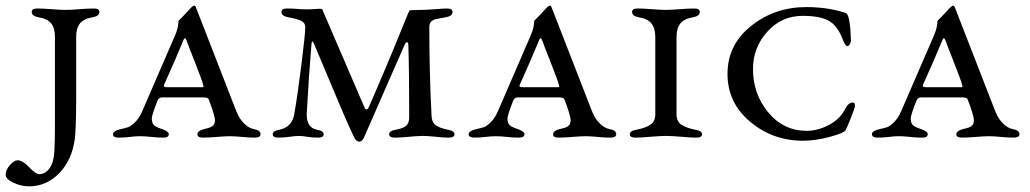

<svg xmlns="http://www.w3.org/2000/svg" viewBox="-74 -483 3638 678"><path d="M120 -353Q120 -384 106.5 -400.5Q93 -417 62 -422Q38 -426 38 -441Q38 -453 58 -453Q78 -453 109 -450.5Q140 -448 158 -448Q175 -448 206 -450.5Q237 -453 257 -453Q277 -453 277 -441Q277 -426 253 -422Q222 -417 208.5 -400.5Q195 -384 195 -353V-136Q195 -34 190 9Q180 81 136 128Q90 175 29 175Q0 175 -27 162Q-54 149 -54 134Q-54 117 -39 100Q-24 83 -12 83Q6 83 29 107.5Q52 132 65 132Q86 132 101 111Q116 90 118 52Q120 17 120 -45Z M572 -337Q544 -269 506 -185Q503 -179 506 -177Q509 -175 519 -175H635Q639 -175 641 -175Q643 -175 644 -176Q645 -177 644.5 -179Q644 -181 643 -185Q639 -201 613.5 -265.5Q588 -330 586 -337Q583 -345 581 -347Q579 -349 577 -347Q575 -345 572 -337ZM823 -27Q846 -23 846 -9Q846 3 826 3Q806 3 780.5 0.5Q755 -2 738 -2Q721 -2 692 0.5Q663 3 643 3Q623 3 623 -9Q623 -21 646 -27Q663 -31 669 -33.5Q675 -36 680 -41.5Q685 -47 685 -58Q685 -75 663 -132Q661 -139 644 -139H498Q487 -139 482 -127Q462 -76 462 -65Q462 -47 471 -40Q480 -33 499 -27Q522 -19 522 -9Q522 3 502 3Q482 3 460 0.5Q438 -2 421 -2Q404 -2 384.5 0.5Q365 3 345 3Q325 3 325 -9Q325 -20 348 -26Q370 -31 379 -34Q388 -37 403 -51.5Q418 -66 429 -92L545 -360Q551 -374 553.5 -386Q556 -398 556 -403.5Q556 -409 557 -410Q584 -437 596 -451Q607 -463 612 -463Q616 -463 619 -454L754 -107Q762 -85 769 -72Q776 -59 790 -45Q804 -31 823 -27Z M1442 -388Q1442 -225 1450 -73Q1451 -51 1464.5 -41Q1478 -31 1507 -25Q1531 -21 1531 -9Q1531 3 1511 3Q1491 3 1464.5 0Q1438 -3 1420 -3Q1400 -3 1370 0Q1340 3 1320 3Q1300 3 1300 -9Q1300 -21 1324 -25Q1351 -30 1361 -39.5Q1371 -49 1371 -70Q1371 -229 1368 -323Q1368 -331 1365.5 -333Q1363 -335 1360 -332.5Q1357 -330 1354 -323L1212 1Q1205 17 1195 17Q1183 17 1175 -1Q1148 -58 1102.5 -167.5Q1057 -277 1035 -328Q1028 -345 1026 -328Q1017 -224 1009 -79Q1009 -32 1045 -25Q1069 -21 1069 -9Q1069 3 1049 3Q1028 3 1010.5 0Q993 -3 982 -3Q969 -3 949.5 0Q930 3 909 3Q889 3 889 -9Q889 -21 913 -25Q957 -34 965 -79Q977 -148 990.5 -256Q1004 -364 1004 -387Q1004 -402 990.5 -409Q977 -416 944 -422Q920 -426 920 -441Q920 -453 940 -453Q960 -453 975.5 -451.5Q991 -450 1009 -450Q1026 -450 1036.5 -451Q1047 -452 1052 -452Q1063 -452 1064 -450L1212 -106Q1220 -88 1228 -104Q1289 -243 1348 -389Q1371 -447 1373 -447L1411 -448Q1430 -448 1462 -450.5Q1494 -453 1504 -453Q1524 -453 1524 -441Q1524 -426 1500 -422Q1473 -417 1465 -415.5Q1457 -414 1449.5 -407.5Q1442 -401 1442 -388Z M1828 -337Q1800 -269 1762 -185Q1759 -179 1762 -177Q1765 -175 1775 -175H1891Q1895 -175 1897 -175Q1899 -175 1900 -176Q1901 -177 1900.5 -179Q1900 -181 1899 -185Q1895 -201 1869.5 -265.5Q1844 -330 1842 -337Q1839 -345 1837 -347Q1835 -349 1833 -347Q1831 -345 1828 -337ZM2079 -27Q2102 -23 2102 -9Q2102 3 2082 3Q2062 3 2036.5 0.5Q2011 -2 1994 -2Q1977 -2 1948 0.5Q1919 3 1899 3Q1879 3 1879 -9Q1879 -21 1902 -27Q1919 -31 1925 -33.5Q1931 -36 1936 -41.5Q1941 -47 1941 -58Q1941 -75 1919 -132Q1917 -139 1900 -139H1754Q1743 -139 1738 -127Q1718 -76 1718 -65Q1718 -47 1727 -40Q1736 -33 1755 -27Q1778 -19 1778 -9Q1778 3 1758 3Q1738 3 1716 0.5Q1694 -2 1677 -2Q1660 -2 1640.5 0.5Q1621 3 1601 3Q1581 3 1581 -9Q1581 -20 1604 -26Q1626 -31 1635 -34Q1644 -37 1659 -51.5Q1674 -66 1685 -92L1801 -360Q1807 -374 1809.5 -386Q1812 -398 1812 -403.5Q1812 -409 1813 -410Q1840 -437 1852 -451Q1863 -463 1868 -463Q1872 -463 1875 -454L2010 -107Q2018 -85 2025 -72Q2032 -59 2046 -45Q2060 -31 2079 -27Z M2170 3Q2150 3 2150 -9Q2150 -21 2174 -25Q2205 -31 2222.5 -42.5Q2240 -54 2240 -79V-352Q2240 -383 2226.5 -400Q2213 -417 2182 -422Q2158 -426 2158 -441Q2158 -453 2178 -453Q2198 -453 2229 -450.5Q2260 -448 2278 -448Q2295 -448 2326 -450.5Q2357 -453 2377 -453Q2397 -453 2397 -441Q2397 -426 2373 -422Q2342 -417 2328.5 -400Q2315 -383 2315 -352V-79Q2315 -54 2332.5 -42.5Q2350 -31 2381 -25Q2405 -21 2405 -9Q2405 3 2385 3Q2366 3 2332.5 0Q2299 -3 2278 -3Q2257 -3 2223 0Q2189 3 2170 3Z M2773 -458Q2850 -458 2913 -437Q2928 -432 2931 -340Q2931 -334 2927 -327Q2923 -320 2918 -320Q2911 -320 2901 -346Q2883 -393 2852 -410Q2821 -427 2760 -427Q2686 -427 2635.5 -371Q2585 -315 2585 -239Q2585 -151 2639 -86Q2693 -21 2775 -21Q2814 -21 2853.5 -42Q2893 -63 2911 -99Q2922 -121 2938 -121Q2945 -121 2945 -109Q2945 -102 2930.5 -66Q2916 -30 2912 -23Q2906 -13 2855.5 0.5Q2805 14 2762 14Q2655 14 2575 -53Q2495 -120 2495 -222Q2495 -325 2578.5 -391.5Q2662 -458 2773 -458Z M3252 -337Q3224 -269 3186 -185Q3183 -179 3186 -177Q3189 -175 3199 -175H3315Q3319 -175 3321 -175Q3323 -175 3324 -176Q3325 -177 3324.5 -179Q3324 -181 3323 -185Q3319 -201 3293.5 -265.5Q3268 -330 3266 -337Q3263 -345 3261 -347Q3259 -349 3257 -347Q3255 -345 3252 -337ZM3503 -27Q3526 -23 3526 -9Q3526 3 3506 3Q3486 3 3460.5 0.5Q3435 -2 3418 -2Q3401 -2 3372 0.5Q3343 3 3323 3Q3303 3 3303 -9Q3303 -21 3326 -27Q3343 -31 3349 -33.5Q3355 -36 3360 -41.5Q3365 -47 3365 -58Q3365 -75 3343 -132Q3341 -139 3324 -139H3178Q3167 -139 3162 -127Q3142 -76 3142 -65Q3142 -47 3151 -40Q3160 -33 3179 -27Q3202 -19 3202 -9Q3202 3 3182 3Q3162 3 3140 0.5Q3118 -2 3101 -2Q3084 -2 3064.5 0.5Q3045 3 3025 3Q3005 3 3005 -9Q3005 -20 3028 -26Q3050 -31 3059 -34Q3068 -37 3083 -51.5Q3098 -66 3109 -92L3225 -360Q3231 -374 3233.5 -386Q3236 -398 3236 -403.5Q3236 -409 3237 -410Q3264 -437 3276 -451Q3287 -463 3292 -463Q3296 -463 3299 -454L3434 -107Q3442 -85 3449 -72Q3456 -59 3470 -45Q3484 -31 3503 -27Z"/></svg>

Font: EB Garamond SC 12
Style: Regular
Weight: 400
Version: Version 0.016 ; ttfautohint (v0.97) -l 8 -r 50 -G 200 -x 0 -